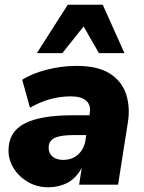

<svg xmlns="http://www.w3.org/2000/svg" viewBox="-20 -782 608 813"><path d="M185 11Q137 11 99 -11Q61 -33 38.5 -68.5Q16 -104 16 -145Q16 -223 83 -258.5Q150 -294 291 -294H359L360 -303Q366 -336 345.5 -355Q325 -374 279 -374Q191 -374 107 -326L74 -444Q113 -470 176.5 -486.5Q240 -503 304 -503Q395 -503 446 -470Q497 -437 514.5 -381.5Q532 -326 521 -261L480 0H315L326 -71Q302 -27 265.5 -8Q229 11 185 11ZM247 -105Q286 -105 311 -128Q336 -151 342 -188L345 -210H291Q235 -210 210.5 -197.5Q186 -185 186 -157Q186 -132 203 -118.5Q220 -105 247 -105ZM136 -557 267 -762H415L507 -557H399L334 -670L244 -557Z"/></svg>

Font: Nunito Sans Black
Style: Italic
Weight: 900
Italic angle: -9°
Designer: Vernon Adams
Foundry: Vernon Adams
Version: Version 3.006; ttfautohint (v1.8.3)